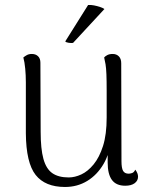

<svg xmlns="http://www.w3.org/2000/svg" viewBox="-20 -732 600 765"><path d="M429 -517Q444 -517 453.5 -507.5Q463 -498 463 -480L464 -90Q464 -62 470.5 -51Q477 -40 493 -40Q498 -40 506 -42.5Q514 -45 519 -56Q530 -42 530 -28Q530 -12 516.5 -2Q503 8 479 8Q443 8 426 -15Q409 -38 409 -84V-169L423 -183Q418 -122 392.5 -78.5Q367 -35 327.5 -11Q288 13 239 13Q160 13 122 -35Q84 -83 83 -201V-404Q83 -432 80.5 -458.5Q78 -485 73 -503Q79 -508 87 -512.5Q95 -517 107 -517Q122 -517 131.5 -508Q141 -499 141 -482L142 -207Q142 -139 153 -99Q164 -59 188.5 -42Q213 -25 254 -25Q278 -25 304 -37Q330 -49 353 -77Q376 -105 390.5 -150.5Q405 -196 405 -264Q405 -329 405 -370Q405 -411 404 -436Q403 -461 400.5 -476Q398 -491 395 -503Q399 -508 407.5 -512.5Q416 -517 429 -517ZM396 -696 271 -561Q264 -560 253.5 -561.5Q243 -563 240 -567L331 -712Q342 -713 354.5 -710.5Q367 -708 378 -704.5Q389 -701 396 -696Z"/></svg>

Font: Arima Thin Light
Style: Regular
Weight: 300
Version: Version 1.100